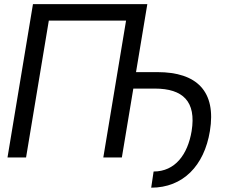

<svg xmlns="http://www.w3.org/2000/svg" viewBox="-20 -747 1125 911"><path d="M679 -727.3H136.4L15.6 0H103.7L211.6 -649.1H578.1L470.2 0H558.2L612.6 -326.7H714.5C848 -326.7 911.9 -265.6 889.2 -125C870.7 -14.2 811.1 66.8 708.8 66.8L697.4 143.5C848 143.5 948.9 39.8 975.9 -125C1007.1 -313.9 913.4 -404.8 727.3 -404.8H625.4Z"/></svg>

Font: Magic Ui Pro
Style: Italic
Weight: 400
Italic angle: -9.39999°
Designer: Stefan Endress, Andreas Faust
Version: Version 1.000;FEAKit 1.0